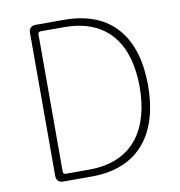

<svg xmlns="http://www.w3.org/2000/svg" viewBox="-81 -801 823 876"><g transform="rotate(-10 330.5 -363.0)"><path d="M110 -363V-31C110 -12 122 0 141 0H192H274C498 0 599 -149 599 -365C599 -582 498 -726 273 -726H141C122 -726 110 -714 110 -695ZM147 -363V-680C147 -689 151 -693 160 -693H207H268C474 -693 560 -557 560 -365C560 -174 474 -33 268 -33H160C151 -33 147 -37 147 -46Z"/></g></svg>

Font: GenSenRounded2 TW EL
Style: Regular
Weight: 250
Version: Version 2.100;PS 2.1;hotconv 16.6.51;makeotf.lib2.5.65220 DE